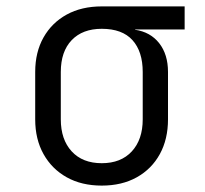

<svg xmlns="http://www.w3.org/2000/svg" viewBox="-20 -570 640 600"><path d="M298 10Q235 10 188.5 -16Q142 -42 116 -88.5Q90 -135 90 -197V-345Q90 -407 116 -453Q142 -499 188.5 -524.5Q235 -550 298 -550H557V-478H402V-477Q450 -470 477.5 -435Q505 -400 505 -345V-197Q505 -135 479.5 -88.5Q454 -42 407.5 -16Q361 10 298 10ZM298 -60Q358 -60 392 -97Q426 -134 426 -197V-345Q426 -409 394 -444.5Q362 -480 298 -480Q238 -480 204 -444.5Q170 -409 170 -345V-197Q170 -134 204 -97Q238 -60 298 -60Z"/></svg>

Font: Pitagon Sans Mono Light
Style: Regular
Weight: 300
Monospace: yes
Designer: Travis Tran
Foundry: Pitagon
Version: Version 1.001; ttfautohint (v1.8.4.7-5d5b);gftools[0.9.26]